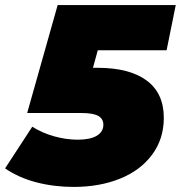

<svg xmlns="http://www.w3.org/2000/svg" viewBox="-52 -720 712 756"><path d="M333 -522 314 -453H332Q458 -453 525.5 -403Q593 -353 593 -256Q593 -173 547 -111Q501 -49 420.5 -16.5Q340 16 238 16Q161 16 91.5 -2Q22 -20 -32 -57L75 -221Q115 -196 162 -183Q209 -170 254 -170Q303 -170 329 -185.5Q355 -201 355 -229Q355 -252 335 -263.5Q315 -275 268 -275H55L175 -700H640L604 -522Z"/></svg>

Font: Montserrat Alternates Black
Style: Italic
Weight: 900
Italic angle: -11.3°
Designer: Julieta Ulanovsky
Foundry: Julieta Ulanovsky
Version: Version 7.200